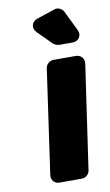

<svg xmlns="http://www.w3.org/2000/svg" viewBox="-87 -805 487 849"><g transform="rotate(-10 156.5 -380.0)"><path d="M306 -650 262 -740C255 -755 235 -764 220 -758L139 -731C112 -722 105 -693 125 -673L188 -610C192 -606 207 -600 213 -600H274C302 -600 318 -625 306 -650ZM245 -30 313 -499C316 -521 300 -539 278 -539H177C160 -539 145 -525 142 -509L75 -40C72 -18 87 0 109 0H211C227 0 243 -14 245 -30Z"/></g></svg>

Font: Trueno
Style: RoundBdIt
Weight: 700
Designer: Julieta Ulanovsky, Jasper
Foundry: Julieta Ulanovsky, Cannot Into Space Fonts
Version: Version 3.001